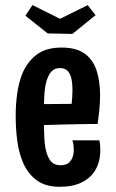

<svg xmlns="http://www.w3.org/2000/svg" viewBox="-20 -707 445 739"><path d="M210 12Q154.4 12 120.1 -13.9Q85.8 -39.8 67.8 -83.4Q52.6 -119.2 46.5 -164.7Q40.4 -210.2 40.4 -260.6Q40.4 -306 46.1 -346.3Q51.8 -386.6 64.2 -419.4Q83 -467.2 119.7 -495.6Q156.4 -524 216.8 -524Q273.2 -524 305.6 -500.8Q338 -477.6 351.6 -436.2Q365.2 -394.8 365.2 -340.4Q365.2 -314.8 362.6 -287Q360 -259.2 355.6 -229.8L255 -299.4Q256.8 -316 257.9 -331.4Q259 -346.8 259 -360.6Q259 -385.6 254.8 -404.5Q250.6 -423.4 240.3 -434.2Q230 -445 210.2 -445Q188.8 -445 176.5 -430Q164.2 -415 157.8 -390.4Q151.8 -366.6 150.4 -335.5Q149 -304.4 149 -269.8Q149 -244.8 149.2 -221.5Q149.4 -198.2 150.5 -177.8Q151.6 -157.4 154.4 -139.8Q160 -107.8 173.4 -89.4Q186.8 -71 212.8 -71Q231.8 -71 242.7 -79Q253.6 -87 258.8 -100.6Q264 -114.2 264 -130.6Q264 -139.2 262.9 -148.4Q261.8 -157.6 258.6 -166.8H362.6Q364.6 -156.8 365.3 -147.4Q366 -138 366 -128.6Q366 -85.4 347.8 -53.8Q329.6 -22.2 294.9 -5.1Q260.2 12 210 12ZM73.4 -222.2 70.6 -305.8 338.2 -307.8 355.6 -229.8Q355.6 -229.8 336.5 -229.8Q317.4 -229.8 286.2 -229.1Q255 -228.4 217.4 -227.6Q179.8 -226.8 142 -225.5Q104.2 -224.2 73.4 -222.2ZM258.6 -576.4 163.4 -578.4 77.6 -646.6 105 -687.4 211 -634.6 317.6 -687.2 347.8 -648.6Z"/></svg>

Font: Truculenta
Style: Regular
Weight: 400
Designer: Ivan Castro, Eva Sanz & Omnibus-Type Team
Foundry: Omnibus-Type
Version: Version 1.002